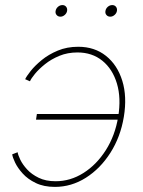

<svg xmlns="http://www.w3.org/2000/svg" viewBox="-20 -732 567 760"><path d="M197.3 7.8Q153.3 7.8 121.6 -7.6Q89.8 -22.9 69.8 -45.2Q49.8 -67.4 39.8 -88.4Q29.8 -109.4 28.3 -121.1L49.8 -129.4Q51.3 -118.7 60.3 -99.9Q69.3 -81.1 87.2 -61.5Q105 -42 133.1 -28.3Q161.1 -14.6 200.2 -14.6Q258.8 -14.6 310.5 -47.4Q362.3 -80.1 398.9 -137.7Q435.5 -195.3 447.8 -269.5Q460 -343.8 442.9 -401.1Q425.8 -458.5 385.3 -491.5Q344.7 -524.4 286.6 -524.4Q247.6 -524.4 215.1 -511Q182.6 -497.6 158.2 -478Q133.8 -458.5 118.4 -439.7Q103 -420.9 98.6 -410.2L79.6 -418.5Q85 -430.2 101.6 -451.2Q118.2 -472.2 145.3 -494.4Q172.4 -516.6 208.7 -531.7Q245.1 -546.9 289.6 -546.9Q354.5 -546.9 399.7 -510.7Q444.8 -474.6 464.1 -412.1Q483.4 -349.6 470.2 -269.5Q457 -189.9 417 -127.2Q377 -64.5 319.8 -28.3Q262.7 7.8 197.3 7.8ZM453.6 -258.3H122.6L126 -280.8H457ZM416.5 -666Q406.7 -666 401.1 -672.9Q395.5 -679.7 397.5 -689Q398.9 -698.2 406.7 -705.1Q414.6 -711.9 424.3 -711.9Q433.6 -711.9 439 -705.3Q444.3 -698.7 442.9 -689Q441.4 -679.7 433.6 -672.9Q425.8 -666 416.5 -666ZM219.2 -666Q209.5 -666 203.9 -672.9Q198.2 -679.7 200.2 -689Q201.7 -698.2 209.5 -705.1Q217.3 -711.9 227.1 -711.9Q236.3 -711.9 241.7 -705.3Q247.1 -698.7 245.6 -689Q244.1 -679.7 236.3 -672.9Q228.5 -666 219.2 -666Z"/></svg>

Font: Inter 18pt Thin
Style: Italic
Weight: 250
Italic angle: -9.3988°
Version: Version 4.001;git-66647c0bb